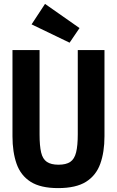

<svg xmlns="http://www.w3.org/2000/svg" viewBox="-20 -950 600 985"><path d="M278 15Q188 15 137 -17.5Q86 -50 65 -110Q44 -170 44 -251V-693H183V-260Q183 -202 191 -168Q199 -134 220.5 -119.5Q242 -105 280 -105Q319 -105 340.5 -119.5Q362 -134 370.5 -168.5Q379 -203 379 -261V-693H516V-251Q516 -170 494.5 -110Q473 -50 421.5 -17.5Q370 15 278 15ZM337 -731 142 -825 211 -930 388 -806Z"/></svg>

Font: Ubuntu Sans Mono
Style: Bold
Weight: 700
Monospace: yes
Designer: Dalton Maag Ltd
Foundry: Dalton Maag Ltd
Version: Version 1.006